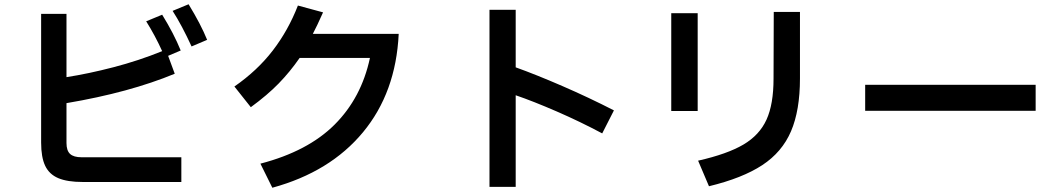

<svg xmlns="http://www.w3.org/2000/svg" viewBox="-20 -839 4980 901"><path d="M865 -819Q923 -724 952 -652L879 -621Q833 -721 790 -788ZM292 -168Q292 -132 309 -116.5Q326 -101 363 -101H831V15H368Q296 15 253.5 -3Q211 -21 192 -61Q173 -101 173 -170V-774H292V-477Q395 -493 512.5 -523.5Q630 -554 741 -599Q708 -672 666 -739L741 -770Q796 -681 828 -602L769 -577L800 -493Q588 -405 292 -355Z M1851 -680Q1838 -405 1683.5 -218.5Q1529 -32 1258 42L1202 -71Q1425 -129 1550.5 -254.5Q1676 -380 1716 -567H1386Q1341 -502 1288 -447.5Q1235 -393 1157 -336L1080 -433Q1188 -508 1260.5 -602.5Q1333 -697 1378 -813L1496 -781Q1468 -718 1448 -680Z M2806 -213Q2703 -268 2592.5 -316Q2482 -364 2400 -392V38H2277V-793H2400V-523Q2495 -489 2619.5 -435Q2744 -381 2861 -321Z M3256 -85Q3393 -116 3468.5 -160.5Q3544 -205 3577 -277.5Q3610 -350 3610 -470L3611 -783H3734V-471Q3734 -321 3692 -223Q3650 -125 3557 -64Q3464 -3 3307 35ZM3254 -318H3130V-777H3254Z M4840 -319H4040V-441H4840Z"/></svg>

Font: IBM Plex Sans JP SemiBold
Style: Regular
Weight: 600
Designer: Mike Abbink; Paul van der Laan; Pieter van Rosmalen; Wujin Sim; Yejin Wi; Jinhee Kim; Boomi Park; Yona Kim; Kichan Ma
Foundry: Sandoll Inc.
Version: Version 1.001